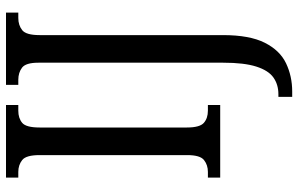

<svg xmlns="http://www.w3.org/2000/svg" viewBox="-197 -557 994 640"><g transform="rotate(-90 300.0 -237.0)"><path d="M28 0V-41H47Q70 -41 86.5 -54Q103 -67 103 -110V-602Q103 -647 86.5 -660Q70 -673 47 -673H28V-714H270V-673H251Q226 -673 210.5 -660Q195 -647 195 -602V-111Q195 -68 210.5 -54.5Q226 -41 251 -41H270V0ZM297 240V194H306Q338 194 361.5 177.5Q385 161 398 120.5Q411 80 411 10V-606Q411 -648 394.5 -660.5Q378 -673 354 -673H337V-714H578V-673H560Q536 -673 519.5 -660Q503 -647 503 -602V9Q503 98 477.5 148.5Q452 199 409 219.5Q366 240 315 240Z"/></g></svg>

Font: Noto Serif Bengali ExtraCondensed
Style: Regular
Weight: 400
Width: 2
Designer: Juan Bruce, Universal Thirst, Indian Type Foundry and the Monotype Design Team.
Foundry: Monotype Imaging Inc.
Version: Version 2.003; ttfautohint (v1.8.4.7-5d5b)